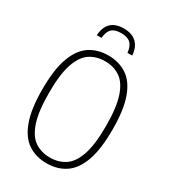

<svg xmlns="http://www.w3.org/2000/svg" viewBox="-225 -1049 1038 1170"><g transform="rotate(30 294.0 -464.0)"><path d="M294.5 9Q219 9 163.8 -27.8Q108.5 -64.5 78 -147.8Q47.5 -231 47.5 -370Q47.5 -509 78 -592.2Q108.5 -675.5 163.8 -712.2Q219 -749 294.5 -749Q369.5 -749 425 -712.2Q480.5 -675.5 510.8 -592.2Q541 -509 541 -370Q541 -231 510.8 -147.8Q480.5 -64.5 425 -27.8Q369.5 9 294.5 9ZM294.5 -31.5Q355 -31.5 400.2 -61.5Q445.5 -91.5 470.5 -165Q495.5 -238.5 495.5 -368Q495.5 -499.5 470.5 -573.8Q445.5 -648 400.2 -678.2Q355 -708.5 294.5 -708.5Q233.5 -708.5 188.5 -678.5Q143.5 -648.5 118.5 -575Q93.5 -501.5 93.5 -372Q93.5 -240.5 118.5 -166.2Q143.5 -92 188.5 -61.8Q233.5 -31.5 294.5 -31.5ZM170 -820.5Q178 -938.5 293.5 -938.5Q350 -938.5 382.5 -908.8Q415 -879 419 -820.5H386Q381 -866 359.2 -886Q337.5 -906 293.5 -906Q249.5 -906 228.2 -886Q207 -866 203 -820.5Z"/></g></svg>

Font: Encode Sans Condensed ExtraLight
Style: Regular
Weight: 200
Width: 3
Designer: Multiple Designers
Foundry: Impallari Type
Version: Version 3.000; ttfautohint (v1.8.3) -l 8 -r 50 -G 200 -x 14 